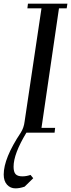

<svg xmlns="http://www.w3.org/2000/svg" viewBox="-30 -722 387 1045"><path d="M-9.8 228Q-9.8 139.2 83 0Q100.1 -26.9 104 -61L195.8 -676.8H119.1L122.1 -702.1H336.9L333 -676.8H291L195.8 -25.9H270L267.1 0H113.8Q43.9 115.2 43.9 185.1Q43.9 213.9 54.9 225.8Q65.9 237.8 91.8 237.8Q113.8 237.8 136.2 230L150.9 248L104 293.9Q77.1 303.2 54.2 303.2Q26.4 303.2 8.3 283.2Q-9.8 263.2 -9.8 228Z"/></svg>

Font: Dehuti Alt
Style: Bold-Italic
Weight: 700
Version: Version 1.2